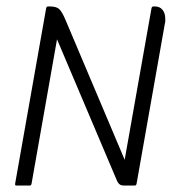

<svg xmlns="http://www.w3.org/2000/svg" viewBox="-20 -576 562 596"><path d="M367 -80 450 -549Q451 -556 456 -556H461Q476 -556 484.5 -545.5Q493 -535 493 -518Q493 -514 493 -510.5Q493 -507 492 -504L404 -6Q403 0 398 0H364Q350 0 344 -13L157 -454L78 -6Q77 0 72 0H31Q27 0 27 -3V-6L123 -549Q124 -556 129 -556H134Q154 -556 163 -548.5Q172 -541 183 -515Z"/></svg>

Font: Zain Light
Style: Italic
Weight: 300
Italic angle: -10°
Designer: Zain,Boutros
Foundry: Mobile Telecommunications Company (Zain), 2024
Version: Version 1.51; ttfautohint (v1.8.4)